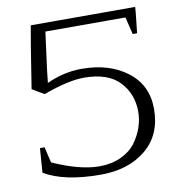

<svg xmlns="http://www.w3.org/2000/svg" viewBox="-80 -788 801 862"><g transform="rotate(-10 320.0 -357.5)"><path d="M581 -597H561L542 -676H177Q173 -643 162.5 -567Q152 -491 148 -447Q227 -483 307 -483Q434 -483 515.5 -420.5Q597 -358 597 -250Q597 -132 517.5 -66Q438 0 311 0Q145 0 54 -54L62 -165H83L100 -93Q223 -38 311 -38Q367 -38 410 -58Q453 -78 477 -110.5Q501 -143 513 -178.5Q525 -214 525 -250Q525 -331 472.5 -386.5Q420 -442 311 -442Q240 -442 125 -400Q117 -405 98.5 -415.5Q80 -426 71 -432Q106 -657 117 -715H593Q592 -693 587.5 -656Q583 -619 581 -597Z"/></g></svg>

Font: Afta serif
Style: Regular
Weight: 400
Designer: parq.ink
Foundry: Oriol Esparraguera Font
Version: Version 1.000